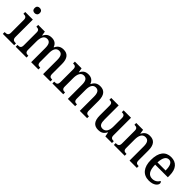

<svg xmlns="http://www.w3.org/2000/svg" viewBox="255 -2017 3284 3284"><g transform="rotate(45 1896.5 -375.5)"><path d="M152 -635C186 -635 215 -653 215 -698C215 -744 186 -761 152 -761C117 -761 91 -744 91 -698C91 -653 117 -635 152 -635ZM19 0H293V-44H282C240 -44 209 -55 209 -117V-536H25V-492H33C73 -492 104 -481 104 -423V-113C104 -55 72 -44 31 -44H19Z M330 0H592V-44H589C548 -44 517 -52 517 -111V-318C517 -403 543 -478 616 -478C681 -478 704 -428 704 -342V0H880V-44H877C835 -44 809 -53 809 -116V-331C809 -410 834 -478 905 -478C970 -478 993 -428 993 -342V0H1170V-44H1167C1125 -44 1099 -53 1099 -116V-351C1099 -488 1042 -547 946 -547C883 -547 833 -525 800 -455H794C771 -522 721 -547 660 -547C594 -547 551 -525 518 -457H513L500 -536H338V-492H341C382 -492 411 -483 411 -425V-116C411 -53 383 -44 341 -44H330Z M1218 0H1480V-44H1477C1436 -44 1405 -52 1405 -111V-318C1405 -403 1431 -478 1504 -478C1569 -478 1592 -428 1592 -342V0H1768V-44H1765C1723 -44 1697 -53 1697 -116V-331C1697 -410 1722 -478 1793 -478C1858 -478 1881 -428 1881 -342V0H2058V-44H2055C2013 -44 1987 -53 1987 -116V-351C1987 -488 1930 -547 1834 -547C1771 -547 1721 -525 1688 -455H1682C1659 -522 1609 -547 1548 -547C1482 -547 1439 -525 1406 -457H1401L1388 -536H1226V-492H1229C1270 -492 1299 -483 1299 -425V-116C1299 -53 1271 -44 1229 -44H1218Z M2333 10C2395 10 2444 -10 2479 -79H2484L2499 0H2659V-44H2655C2616 -44 2584 -52 2584 -111V-536H2405V-492H2408C2447 -492 2478 -483 2478 -421V-218C2478 -122 2446 -58 2372 -58C2304 -58 2285 -108 2285 -196V-536H2105V-492H2108C2150 -492 2178 -482 2178 -423V-186C2178 -50 2230 10 2333 10Z M2705 0H2967V-44H2962C2921 -44 2891 -52 2891 -111V-318C2891 -402 2916 -478 2994 -478C3061 -478 3084 -428 3084 -342V0H3261V-44H3257C3215 -44 3190 -53 3190 -116V-351C3190 -488 3134 -547 3036 -547C2971 -547 2926 -525 2892 -457H2888L2876 -536H2710V-492H2715C2755 -492 2786 -483 2786 -424V-116C2786 -53 2754 -44 2712 -44H2705Z M3558 10C3677 10 3730 -50 3730 -93C3730 -112 3719 -125 3707 -130C3685 -89 3642 -53 3578 -53C3491 -53 3445 -117 3443 -261H3749V-306C3749 -464 3673 -547 3548 -547C3412 -547 3334 -452 3334 -264C3334 -91 3415 10 3558 10ZM3640 -316H3444C3449 -429 3484 -491 3549 -491C3615 -491 3640 -422 3640 -316Z"/></g></svg>

Font: Noto Serif Lao SemiCondensed Medium
Style: Regular
Weight: 500
Width: 4
Designer: Monotype Design Team
Foundry: Monotype Imaging Inc.
Version: Version 2.003